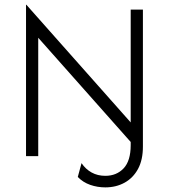

<svg xmlns="http://www.w3.org/2000/svg" viewBox="-20 -666 721 819"><path d="M429.2 133.3Q395.8 133.3 364.9 122.6Q334 111.8 311.8 88.9L327.8 29.9Q345.1 55.6 370.8 69.8Q396.5 84 429.2 84Q477.1 84 507.3 52.1Q537.5 20.1 537.5 -47.2V-60.4L143.1 -504.9V0H91V-645.8H92.4L537.5 -143.8V-625H589.6V-41Q589.6 16 568.8 54.5Q547.9 93.1 511.5 113.2Q475 133.3 429.2 133.3Z"/></svg>

Font: Afacad Flux Light
Style: Regular
Weight: 300
Designer: Kristian Moeller
Foundry: Dicotype
Version: Version 1.100